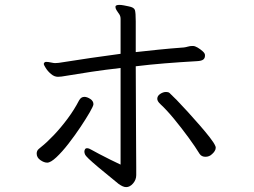

<svg xmlns="http://www.w3.org/2000/svg" viewBox="-20 -739 1040 785"><path d="M473 -461Q411 -454 354 -445.5Q297 -437 244 -428Q238 -427 231.5 -426Q225 -425 217 -425Q202 -425 188.5 -436.5Q175 -448 167 -461Q159 -474 159 -477Q159 -482 164 -485Q165 -486 169 -486Q177 -486 188.5 -483.5Q200 -481 205 -481Q207 -481 213 -481.5Q219 -482 220 -482Q290 -493 351 -502Q412 -511 473 -519V-662Q473 -670 470.5 -675.5Q468 -681 464 -686Q460 -691 456 -698Q452 -705 452 -711V-712Q453 -719 468 -719Q476 -719 486.5 -717Q497 -715 506 -713Q528 -709 531.5 -698Q535 -687 535 -652V-526Q580 -531 628.5 -536Q677 -541 732 -545Q740 -546 748.5 -548.5Q757 -551 766 -551H769Q777 -551 788 -544.5Q799 -538 808.5 -529.5Q818 -521 818 -514V-511Q818 -501 811 -495.5Q804 -490 786 -489Q716 -485 654 -480Q592 -475 535 -468Q535 -414 535.5 -354.5Q536 -295 536 -238Q536 -181 536.5 -134Q537 -87 537 -57.5Q537 -28 537 -23Q537 -4 524 11Q511 26 496 26Q488 26 480 22Q472 18 465 13Q413 -29 384 -53.5Q355 -78 342.5 -90Q330 -102 327.5 -108Q325 -114 325 -119Q325 -124 327.5 -128.5Q330 -133 336 -133Q344 -133 355 -126Q364 -121 385.5 -109.5Q407 -98 431.5 -86Q456 -74 473 -66ZM847 -109Q836 -98 820 -98Q804 -98 796 -110Q779 -138 750.5 -177Q722 -216 691.5 -253Q661 -290 636 -313Q623 -325 623 -335Q623 -347 635 -355Q647 -363 659 -363Q668 -363 673 -359Q683 -350 703 -329.5Q723 -309 747.5 -282Q772 -255 796 -227.5Q820 -200 837.5 -177.5Q855 -155 860 -143Q861 -141 861.5 -139Q862 -137 862 -135Q862 -128 857.5 -121Q853 -114 847 -109ZM173 -74Q160 -74 145 -84.5Q130 -95 130 -111Q130 -123 138.5 -130Q147 -137 148 -138Q171 -156 200 -186.5Q229 -217 256.5 -254Q284 -291 303 -328Q311 -343 325 -343Q336 -343 349 -334.5Q362 -326 362 -313Q362 -306 347 -280Q332 -254 309 -219.5Q286 -185 260 -151.5Q234 -118 210.5 -96Q187 -74 173 -74Z"/></svg>

Font: Moon Stars Kai HW
Style: Regular
Weight: 400
Designer: GuiWonder
Version: Version 1.101